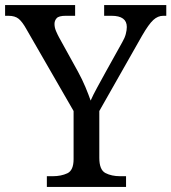

<svg xmlns="http://www.w3.org/2000/svg" viewBox="-25 -734 673 754"><path d="M159 0V-42H182Q215 -42 239.5 -53.5Q264 -65 264 -109V-298L79 -619Q63 -648 48.5 -660Q34 -672 8 -672H-5V-714H270V-672H233Q206 -672 197.5 -662.5Q189 -653 189 -640Q189 -626 195 -612Q201 -598 207 -587L281 -453Q298 -422 310.5 -392Q323 -362 331 -339Q340 -360 357 -391Q374 -422 391 -453L455 -568Q465 -585 469 -600.5Q473 -616 473 -628Q473 -672 413 -672H384V-714H628V-672H616Q595 -672 577 -655.5Q559 -639 533 -594L365 -298V-114Q365 -67 389 -54.5Q413 -42 447 -42H470V0Z"/></svg>

Font: NotoSerif-Regular
Style: Regular
Weight: 400
Designer: Monotype Design Team
Foundry: Monotype Imaging Inc.
Version: Version 2.007; ttfautohint (v1.8) -l 8 -r 50 -G 200 -x 14 -D